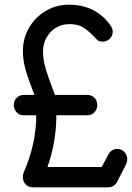

<svg xmlns="http://www.w3.org/2000/svg" viewBox="-20 -801 564 821"><path d="M121 0Q101 0 89.5 -12.5Q78 -25 78 -43Q78 -53 80 -60Q108 -124 121.5 -186Q135 -248 135 -308H82Q63 -308 51 -321Q39 -334 39 -352Q39 -370 51 -382.5Q63 -395 82 -395H127Q111 -438 100 -469Q89 -500 83.5 -527.5Q78 -555 78 -583Q78 -638 104.5 -683Q131 -728 176 -754.5Q221 -781 276 -781Q327 -781 369.5 -762Q412 -743 443 -705Q450 -697 456 -686.5Q462 -676 462 -666Q462 -648 449.5 -635.5Q437 -623 419 -623Q400 -623 391 -635Q366 -663 340.5 -680.5Q315 -698 278 -698Q244 -698 218.5 -682Q193 -666 178.5 -639.5Q164 -613 164 -580Q164 -553 170.5 -526Q177 -499 188.5 -466.5Q200 -434 215 -395H354Q372 -395 384 -382.5Q396 -370 396 -352Q396 -334 384 -321Q372 -308 354 -308H221Q221 -255 212 -199.5Q203 -144 183 -87H415Q423 -101 430 -115Q437 -129 444 -142Q450 -152 459 -158Q468 -164 481 -164Q500 -164 512 -151Q524 -138 524 -120Q524 -109 520 -100L482 -26Q476 -13 465.5 -6.5Q455 0 443 0Z"/></svg>

Font: Comfortaa Medium
Style: Regular
Weight: 500
Designer: Johan Aakerlund
Foundry: Johan Aakerlund
Version: Version 3.104; ttfautohint (v1.8.1.43-b0c9)